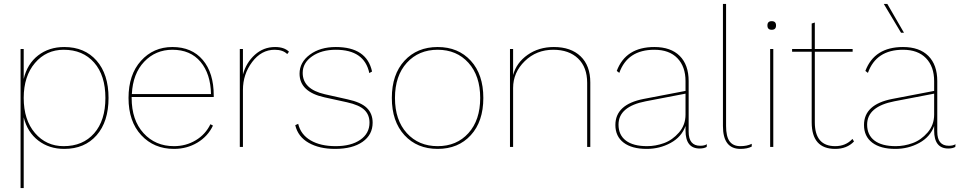

<svg xmlns="http://www.w3.org/2000/svg" viewBox="-20 -750 4898 980"><path d="M308 -510Q412 -510 473 -440.5Q534 -371 534 -250Q534 -129 473 -59.5Q412 10 308 10Q231 10 175.5 -32.5Q120 -75 101 -151V210H85V-500H101V-347Q119 -424 174.5 -467Q230 -510 308 -510ZM305 -4Q403 -4 460.5 -69.5Q518 -135 518 -250Q518 -365 460.5 -430.5Q403 -496 305 -496Q216 -496 158.5 -428.5Q101 -361 101 -250Q101 -138 158.5 -71Q216 -4 305 -4Z M1071 -255H652V-250Q652 -137 712.5 -70.5Q773 -4 868 -4Q929 -4 979 -34Q1029 -64 1054 -116L1067 -109Q1041 -54 987.5 -22Q934 10 868 10Q766 10 701 -60Q636 -130 636 -250Q636 -369 699.5 -439.5Q763 -510 860 -510Q959 -510 1015 -444Q1071 -378 1071 -262ZM860 -496Q774 -496 716 -435Q658 -374 653 -270H1057Q1055 -373 1003.5 -434.5Q952 -496 860 -496Z M1204 0V-500H1220V-370Q1237 -431 1281 -470.5Q1325 -510 1384 -510Q1431 -510 1455 -486L1446 -474Q1424 -496 1382 -496Q1314 -496 1267 -433.5Q1220 -371 1220 -291V0Z M1690 10Q1610 10 1555.5 -21Q1501 -52 1487 -111L1502 -118Q1515 -63 1565.5 -33.5Q1616 -4 1693 -4Q1772 -4 1819 -36.5Q1866 -69 1866 -124Q1866 -164 1840 -189Q1814 -214 1751 -228L1637 -253Q1509 -281 1509 -374Q1509 -432 1561.5 -471Q1614 -510 1694 -510Q1852 -510 1879 -385L1865 -377Q1840 -496 1694 -496Q1621 -496 1573 -462.5Q1525 -429 1525 -378Q1525 -295 1638 -269L1754 -243Q1823 -228 1852.5 -199Q1882 -170 1882 -124Q1882 -62 1830.5 -26Q1779 10 1690 10Z M2044.5 -440Q2109 -510 2214 -510Q2319 -510 2383 -440Q2447 -370 2447 -250Q2447 -130 2383 -60Q2319 10 2214 10Q2109 10 2044.5 -60Q1980 -130 1980 -250Q1980 -370 2044.5 -440ZM2371 -429.5Q2311 -496 2214 -496Q2117 -496 2056.5 -429.5Q1996 -363 1996 -250Q1996 -137 2056.5 -70.5Q2117 -4 2214 -4Q2311 -4 2371 -70.5Q2431 -137 2431 -250Q2431 -363 2371 -429.5Z M2807 -510Q2894 -510 2943.5 -462.5Q2993 -415 2993 -329V0H2977V-327Q2977 -407 2930.5 -451.5Q2884 -496 2804 -496Q2718 -496 2658.5 -438Q2599 -380 2599 -301V0H2583V-500H2599V-367Q2616 -430 2673 -470Q2730 -510 2807 -510Z M3554 -6Q3576 -6 3588 -14L3587 0Q3573 8 3551 8Q3479 8 3479 -84V-107Q3459 -51 3403 -20.5Q3347 10 3281 10Q3205 10 3163 -22Q3121 -54 3121 -112Q3121 -217 3265 -245L3479 -286V-336Q3479 -410 3437.5 -453Q3396 -496 3320 -496Q3183 -496 3141 -378L3128 -388Q3174 -510 3320 -510Q3404 -510 3449.5 -464.5Q3495 -419 3495 -336V-78Q3495 -6 3554 -6ZM3283 -4Q3326 -4 3369 -19.5Q3412 -35 3445.5 -73.5Q3479 -112 3479 -165V-272L3276 -233Q3137 -206 3137 -114Q3137 -61 3174.5 -32.5Q3212 -4 3283 -4Z M3686 -730V-107Q3686 -53 3704 -28.5Q3722 -4 3759 -4Q3793 -4 3817 -16V-2Q3795 10 3759 10Q3670 10 3670 -107V-730Z M3941 -620Q3941 -598 3919 -598Q3897 -598 3897 -620Q3897 -642 3919 -642Q3941 -642 3941 -620ZM3927 -500V0H3911V-500Z M4331 -41 4339 -28Q4303 10 4243 10Q4123 10 4123 -126V-486H4023V-500H4123V-630L4139 -635V-500H4332V-486H4139V-126Q4139 -4 4243 -4Q4297 -4 4331 -41Z M4594 -583H4579L4491 -730H4509ZM4823 -6Q4845 -6 4857 -14L4856 0Q4842 8 4820 8Q4748 8 4748 -84V-107Q4728 -51 4672 -20.5Q4616 10 4550 10Q4474 10 4432 -22Q4390 -54 4390 -112Q4390 -217 4534 -245L4748 -286V-336Q4748 -410 4706.5 -453Q4665 -496 4589 -496Q4452 -496 4410 -378L4397 -388Q4443 -510 4589 -510Q4673 -510 4718.5 -464.5Q4764 -419 4764 -336V-78Q4764 -6 4823 -6ZM4552 -4Q4595 -4 4638 -19.5Q4681 -35 4714.5 -73.5Q4748 -112 4748 -165V-272L4545 -233Q4406 -206 4406 -114Q4406 -61 4443.5 -32.5Q4481 -4 4552 -4Z"/></svg>

Font: Elaine Sans Thin
Style: Regular
Weight: 250
Designer: Wei Huang
Foundry: Wei Huang
Version: Version 2.001;December 24, 2019;FontCreator 12.0.0.2547 64-b